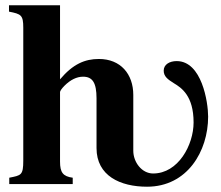

<svg xmlns="http://www.w3.org/2000/svg" viewBox="-20 -696 837 726"><path d="M484 -337C484 -416 436 -473 354 -473C301 -473 256 -454 207 -396V-676H14V-652C60 -643 68 -639 68 -591V-89C68 -33 60 -33 15 -24V0H255V-24C218 -29 207 -44 207 -85V-348C207 -352 214 -362 224 -372C246 -394 270 -406 294 -406C330 -406 345 -383 345 -324V-136C345 -31 435 10 536 10C688 10 767 -124 767 -255C767 -310 743 -465 648 -465C621 -465 599 -452 599 -429C599 -407 614 -396 638 -381C666 -364 712 -334 712 -233C712 -148 654 -40 559 -40C516 -40 484 -83 484 -126Z"/></svg>

Font: XITS Math
Style: Bold
Weight: 700
Designer: MicroPress Inc., with final additions and corrections provided by Coen Hoffman, Elsevier (retired)
Version: Version 1.105